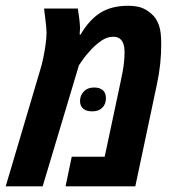

<svg xmlns="http://www.w3.org/2000/svg" viewBox="-51 -660 599 680"><path d="M-30.8 0 91.8 -413.6Q97.7 -432.1 102.5 -456.1Q107.4 -480 110.6 -503.4Q113.8 -526.9 113.8 -543.5Q113.8 -551.8 113 -561Q112.3 -570.3 110.4 -586.2Q108.4 -602.1 105 -629.9H224.6Q227.5 -612.3 229.7 -594.7Q231.9 -577.1 232.4 -562Q232.4 -555.2 231.9 -549.3Q231.4 -543.5 231 -537.6H234.4Q264.2 -588.9 303.7 -614.3Q343.3 -639.6 403.3 -639.6Q441.4 -639.6 464.6 -626Q487.8 -612.3 500.5 -594.2Q507.8 -582.5 512.2 -569.6Q516.6 -556.6 518.3 -540.5Q520 -524.4 520 -502.9Q520 -469.2 516.4 -433.8Q512.7 -398.4 504.4 -359.9L428.2 0H181.2L203.1 -105H319.8L376 -369.6Q380.4 -389.2 383.5 -406.7Q386.7 -424.3 388.4 -441.7Q390.1 -459 390.1 -476.6Q390.1 -492.2 386.2 -504.2Q382.3 -516.1 373.5 -522.9Q364.7 -529.8 350.1 -529.8Q328.6 -529.8 309.6 -516.8Q290.5 -503.9 273.9 -486.8Q261.7 -473.6 252.4 -462.2Q243.2 -450.7 235.8 -439.5L228.5 -428.7L100.1 0ZM275.4 -265.6Q254.9 -265.6 243.7 -275.1Q232.4 -284.7 232.4 -302.2Q232.4 -321.8 245.8 -335.9Q259.3 -350.1 282.2 -350.1Q302.2 -350.1 313.2 -340.6Q324.2 -331.1 324.2 -312Q324.2 -291.5 311.5 -278.6Q298.8 -265.6 275.4 -265.6Z"/></svg>

Font: Open Sans Condensed
Style: Italic
Weight: 400
Width: 3
Italic angle: -12°
Designer: Monotype Design Team
Foundry: Monotype Imaging Inc.
Version: Version 3.000